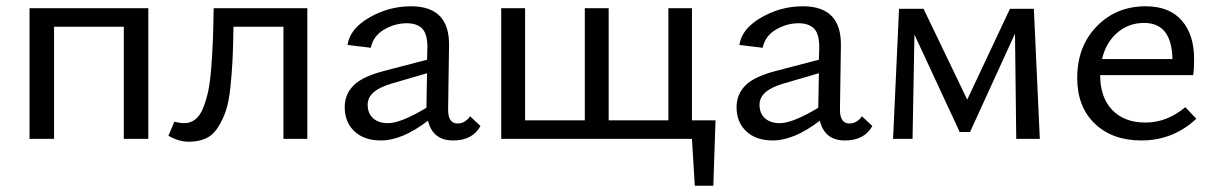

<svg xmlns="http://www.w3.org/2000/svg" viewBox="-20 -442 3871 611"><path d="M452 -416V0H374V-357H152V0H74V-416Z M958 -416V0H882V-357H723Q722 -293 720 -251Q718 -209 713 -162.5Q708 -116 698.5 -88.5Q689 -61 673.5 -36.5Q658 -12 635 -1.5Q612 9 581 9Q549 9 516 -10L535 -55Q552 -50 566 -50Q586 -50 601.5 -62Q617 -74 627 -99.5Q637 -125 643 -154Q649 -183 652.5 -229.5Q656 -276 657.5 -316Q659 -356 660 -416Z M1476 -72 1509 -41Q1484 5 1422 5Q1357 5 1342 -58Q1260 5 1192 5Q1139 5 1108 -24Q1077 -53 1077 -101Q1077 -142 1105.5 -170.5Q1134 -199 1205 -217L1339 -252L1340 -288Q1341 -332 1324.5 -350Q1308 -368 1274 -368Q1237 -368 1202.5 -348Q1168 -328 1160 -290L1086 -299Q1093 -350 1155 -386Q1217 -422 1288 -422Q1410 -422 1409 -299L1406 -93Q1406 -49 1436 -49Q1460 -49 1476 -72ZM1215 -50Q1255 -50 1337 -99V-104L1339 -209L1226 -176Q1150 -154 1150 -109Q1150 -81 1167.5 -65.5Q1185 -50 1215 -50Z M2182 -59H2257L2250 149H2191L2182 0H1575V-416H1651V-59H1841V-416H1917V-59H2107V-416H2182Z M2723 -72 2756 -41Q2731 5 2669 5Q2604 5 2589 -58Q2507 5 2439 5Q2386 5 2355 -24Q2324 -53 2324 -101Q2324 -142 2352.5 -170.5Q2381 -199 2452 -217L2586 -252L2587 -288Q2588 -332 2571.5 -350Q2555 -368 2521 -368Q2484 -368 2449.5 -348Q2415 -328 2407 -290L2333 -299Q2340 -350 2402 -386Q2464 -422 2535 -422Q2657 -422 2656 -299L2653 -93Q2653 -49 2683 -49Q2707 -49 2723 -72ZM2462 -50Q2502 -50 2584 -99V-104L2586 -209L2473 -176Q2397 -154 2397 -109Q2397 -81 2414.5 -65.5Q2432 -50 2462 -50Z M3289 0H3214L3210 -335L3067 -22H3034L2890 -332L2884 0H2822L2841 -414H2919L3058 -125L3194 -414H3270Z M3752 -101 3787 -64Q3713 5 3612 5Q3520 5 3464 -48.5Q3408 -102 3408 -194Q3408 -294 3470 -358Q3532 -422 3626 -422Q3701 -422 3740.5 -377Q3780 -332 3780 -254Q3780 -219 3777 -203H3481Q3481 -132 3519.5 -92Q3558 -52 3625 -52Q3694 -52 3752 -101ZM3621 -369Q3571 -369 3535 -337.5Q3499 -306 3487 -254H3711Q3709 -369 3621 -369Z"/></svg>

Font: EauTestText Medium
Style: Regular
Weight: 500
Designer: Christian Thalmann (Catharsis Fonts)
Version: Version 0.001;PS 000.001;hotconv 1.0.88;makeotf.lib2.5.64775